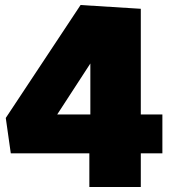

<svg xmlns="http://www.w3.org/2000/svg" viewBox="-20 -745 673 765"><path d="M627 -134H541V0H336V-134H23L3 -275L301 -725L541 -710V-289H627ZM208 -289H340V-492Z"/></svg>

Font: Bitter Black
Style: Regular
Weight: 900
Designer: Sol Matas, and Bitter project Authors
Foundry: Sol Matas
Version: Version 2.001